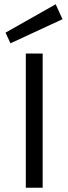

<svg xmlns="http://www.w3.org/2000/svg" viewBox="-20 -880 320 900"><path d="M101 0H180V-629H101ZM273 -790 29 -677 6 -727 241 -860Z"/></svg>

Font: Karla
Style: Regular
Weight: 400
Designer: Jonathan Pinhorn
Version: Version 1.000